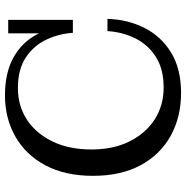

<svg xmlns="http://www.w3.org/2000/svg" viewBox="-8 -727 748 772"><g transform="rotate(-90 366.0 -341.0)"><path d="M378 13Q281 13 205.5 -29Q130 -71 87.5 -150Q45 -229 45 -341Q45 -453 87 -532Q129 -611 202.5 -653Q276 -695 369 -695Q459 -695 520.5 -661Q582 -627 614 -566Q646 -505 647 -422H620Q616 -480 592 -530Q568 -580 520.5 -611.5Q473 -643 398 -643Q326 -643 270.5 -606.5Q215 -570 183 -503.5Q151 -437 151 -347Q151 -259 183.5 -194Q216 -129 272 -93Q328 -57 400 -57Q473 -57 522 -87.5Q571 -118 597 -169.5Q623 -221 627 -283H676Q674 -203 640.5 -135.5Q607 -68 541.5 -27.5Q476 13 378 13ZM647 -422 618 -488V-682H672V-422Z"/></g></svg>

Font: Montagu Slab
Style: Bold
Weight: 700
Designer: Florian Karsten
Foundry: Florian Karsten
Version: Version 1.000